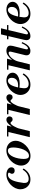

<svg xmlns="http://www.w3.org/2000/svg" viewBox="1564 -2172 622 3789"><g transform="rotate(-90 1874.5 -278.0)"><path d="M228 12Q166 12 122.5 -16.5Q79 -45 56 -89.5Q33 -134 33 -184Q33 -237 56.5 -286.5Q80 -336 120.5 -375.5Q161 -415 213.5 -438.5Q266 -462 323 -462Q366 -462 398.5 -449Q431 -436 449 -414Q467 -392 467 -363Q467 -337 450.5 -318Q434 -299 401 -299Q372 -299 355.5 -313.5Q339 -328 339 -351Q339 -366 344.5 -376Q350 -386 356 -394Q362 -402 362 -410Q362 -422 348.5 -427Q335 -432 319 -432Q292 -432 270 -418Q248 -404 230 -377Q212 -350 198.5 -312Q185 -274 175 -225.5Q165 -177 158 -120Q155 -72 174 -47.5Q193 -23 239 -23Q285 -23 332 -49Q379 -75 421 -141L443 -124Q406 -60 351 -24Q296 12 228 12Z M692 13Q635 13 592 -11.5Q549 -36 525 -78Q501 -120 501 -172Q501 -225 525 -277Q549 -329 591 -370.5Q633 -412 686 -437Q739 -462 798 -462Q855 -462 898 -438Q941 -414 965.5 -373Q990 -332 990 -280Q990 -227 965.5 -175Q941 -123 899 -80.5Q857 -38 804 -12.5Q751 13 692 13ZM694 -17Q734 -17 764.5 -46Q795 -75 815.5 -121.5Q836 -168 847 -222.5Q858 -277 858 -327Q858 -376 845 -404Q832 -432 794 -432Q755 -432 725 -403Q695 -374 674 -327Q653 -280 642.5 -225Q632 -170 632 -120Q632 -70 645.5 -43.5Q659 -17 694 -17Z M1062 0 1170 -450H1292L1180 0ZM1076 -423V-450H1280V-423ZM1225 -185 1268 -363H1275Q1307 -409 1339.5 -435.5Q1372 -462 1407 -462Q1429 -462 1443 -452.5Q1457 -443 1464 -429Q1471 -415 1471 -400Q1471 -379 1456.5 -359.5Q1442 -340 1413 -340Q1391 -340 1379 -350.5Q1367 -361 1359.5 -371Q1352 -381 1341 -381Q1328 -381 1311.5 -363Q1295 -345 1278 -316Q1261 -287 1246.5 -252.5Q1232 -218 1225 -185Z M1499 0 1607 -450H1729L1617 0ZM1513 -423V-450H1717V-423ZM1662 -185 1705 -363H1712Q1744 -409 1776.5 -435.5Q1809 -462 1844 -462Q1866 -462 1880 -452.5Q1894 -443 1901 -429Q1908 -415 1908 -400Q1908 -379 1893.5 -359.5Q1879 -340 1850 -340Q1828 -340 1816 -350.5Q1804 -361 1796.5 -371Q1789 -381 1778 -381Q1765 -381 1748.5 -363Q1732 -345 1715 -316Q1698 -287 1683.5 -252.5Q1669 -218 1662 -185Z M2099 12Q2035 12 1989.5 -16Q1944 -44 1919.5 -88.5Q1895 -133 1895 -184Q1895 -236 1919 -285.5Q1943 -335 1983.5 -375Q2024 -415 2075.5 -438.5Q2127 -462 2182 -462Q2226 -462 2260 -446.5Q2294 -431 2314 -403.5Q2334 -376 2334 -341Q2334 -301 2308 -269Q2282 -237 2234 -218.5Q2186 -200 2120 -200Q2096 -200 2069 -202Q2042 -204 2021 -207Q2000 -210 1993 -211L1998 -241Q2015 -234 2034.5 -232.5Q2054 -231 2084 -231Q2137 -231 2170 -248Q2203 -265 2218 -293Q2233 -321 2233 -355Q2233 -392 2217.5 -412Q2202 -432 2174 -432Q2147 -432 2123.5 -412Q2100 -392 2081.5 -353Q2063 -314 2049 -257.5Q2035 -201 2028 -127Q2024 -73 2044.5 -48Q2065 -23 2112 -23Q2157 -23 2206 -48.5Q2255 -74 2298 -141L2320 -124Q2284 -63 2228.5 -25.5Q2173 12 2099 12Z M2764 12Q2723 12 2700 -8.5Q2677 -29 2677 -66Q2677 -75 2678.5 -82.5Q2680 -90 2681 -97L2745 -358Q2747 -365 2748.5 -374Q2750 -383 2750 -390Q2750 -405 2742.5 -411.5Q2735 -418 2722 -418Q2704 -418 2680 -405Q2656 -392 2632 -367Q2608 -342 2587.5 -308Q2567 -274 2556 -232L2585 -356H2592Q2622 -397 2667.5 -429.5Q2713 -462 2770 -462Q2809 -462 2838.5 -443Q2868 -424 2868 -382Q2868 -363 2862 -337L2800 -93Q2797 -80 2796 -72Q2795 -64 2795 -59Q2795 -37 2814 -37Q2834 -37 2860 -65.5Q2886 -94 2915 -161L2938 -152Q2917 -99 2890.5 -62Q2864 -25 2832.5 -6.5Q2801 12 2764 12ZM2381 0 2488 -450H2610L2499 0ZM2394 -423V-450H2598V-423Z M3059 12Q3016 12 2996 -9.5Q2976 -31 2976 -61Q2976 -72 2978 -86Q2980 -100 2982 -110L3090 -569H3210L3096 -92Q3093 -79 3092 -71Q3091 -63 3091 -59Q3091 -37 3112 -37Q3133 -37 3162.5 -64Q3192 -91 3224 -159L3247 -150Q3228 -103 3199 -66.5Q3170 -30 3135 -9Q3100 12 3059 12ZM2993 -423V-450H3274V-423Z M3498 12Q3434 12 3388.5 -16Q3343 -44 3318.5 -88.5Q3294 -133 3294 -184Q3294 -236 3318 -285.5Q3342 -335 3382.5 -375Q3423 -415 3474.5 -438.5Q3526 -462 3581 -462Q3625 -462 3659 -446.5Q3693 -431 3713 -403.5Q3733 -376 3733 -341Q3733 -301 3707 -269Q3681 -237 3633 -218.5Q3585 -200 3519 -200Q3495 -200 3468 -202Q3441 -204 3420 -207Q3399 -210 3392 -211L3397 -241Q3414 -234 3433.5 -232.5Q3453 -231 3483 -231Q3536 -231 3569 -248Q3602 -265 3617 -293Q3632 -321 3632 -355Q3632 -392 3616.5 -412Q3601 -432 3573 -432Q3546 -432 3522.5 -412Q3499 -392 3480.5 -353Q3462 -314 3448 -257.5Q3434 -201 3427 -127Q3423 -73 3443.5 -48Q3464 -23 3511 -23Q3556 -23 3605 -48.5Q3654 -74 3697 -141L3719 -124Q3683 -63 3627.5 -25.5Q3572 12 3498 12Z"/></g></svg>

Font: Libre Bodoni Medium
Style: Italic
Weight: 500
Italic angle: -13°
Designer: Pablo Impallari, Rodrigo Fuenzalida
Foundry: Impallari Type
Version: Version 2.005;gftools[0.9.23]